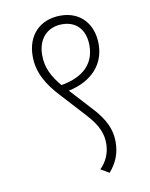

<svg xmlns="http://www.w3.org/2000/svg" viewBox="-76 -689 596 764"><g transform="rotate(-10 222.0 -307.0)"><path d="M350 -99C350 -148 332 -192 279 -248L202 -332C300 -353 351 -415 351 -494C351 -576 301 -632 221 -632C137 -632 84 -576 84 -492C84 -425 115 -374 166 -319L253 -224C302 -171 312 -135 312 -99C312 -62 297 -27 271 -2L305 18C335 -16 350 -54 350 -99ZM122 -490C122 -556 162 -597 221 -597C282 -597 314 -555 314 -495C314 -423 269 -375 177 -359C142 -401 122 -438 122 -490Z"/></g></svg>

Font: Noto Sans Devanagari Condensed ExtraLight
Style: Regular
Weight: 200
Width: 3
Designer: Jelle Bosma - Monotype Design Team
Foundry: Monotype Imaging Inc.
Version: Version 2.004